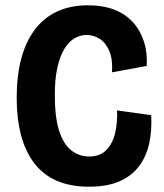

<svg xmlns="http://www.w3.org/2000/svg" viewBox="-20 -692 621 725"><path d="M316 13Q247 13 195.5 -9Q144 -31 110 -75Q76 -119 59.5 -181.5Q43 -244 43 -323Q43 -405 60 -469.5Q77 -534 111 -579.5Q145 -625 195.5 -648.5Q246 -672 312 -672Q369 -672 411.5 -655.5Q454 -639 482 -608Q510 -577 523.5 -535Q537 -493 534 -443L403 -419Q406 -468 393 -499Q380 -530 357 -545Q334 -560 307 -560Q283 -560 261 -547Q239 -534 222.5 -506.5Q206 -479 196.5 -436Q187 -393 187 -333Q187 -248 203.5 -197.5Q220 -147 249.5 -124Q279 -101 317 -101Q357 -101 381 -125Q405 -149 414.5 -189Q424 -229 422 -275L551 -257Q554 -200 543.5 -151Q533 -102 505.5 -65Q478 -28 431.5 -7.5Q385 13 316 13Z"/></svg>

Font: Bricolage Grotesque 24pt SemiCondensed
Style: Bold
Weight: 700
Width: 4
Designer: Mathieu Triay
Foundry: Atelier Triay
Version: Version 1.001;gftools[0.9.33.dev8+g029e19f]